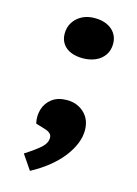

<svg xmlns="http://www.w3.org/2000/svg" viewBox="-114 -627 620 869"><g transform="rotate(15 196.0 -192.0)"><path d="M106 -461Q106 -491 120.5 -514Q135 -537 160.5 -550.5Q186 -564 220 -564Q254 -564 278.5 -552.5Q303 -541 316.5 -520.5Q330 -500 330 -473Q330 -442 314.5 -419.5Q299 -397 272.5 -385.5Q246 -374 213 -374Q182 -374 157.5 -384Q133 -394 119.5 -414Q106 -434 106 -461ZM115 180 68 111Q121 77 142.5 56.5Q164 36 164 12Q164 0 155.5 -8Q147 -16 130 -21L87 -34Q79 -69 89 -101Q99 -133 126 -153Q153 -173 195 -173Q243 -173 275.5 -142.5Q308 -112 308 -61Q308 -31 295.5 0.5Q283 32 259 63.5Q235 95 199 124.5Q163 154 115 180Z"/></g></svg>

Font: Literata ExtraBold
Style: Italic
Weight: 800
Italic angle: -2°
Designer: Latin by Veronika Burian and Jose Scaglione. Greek by Irene Vlachou. Cyrillic by Vera Evstafieva
Foundry: TypeTogether
Version: Version 3.002